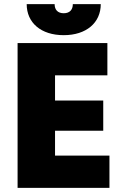

<svg xmlns="http://www.w3.org/2000/svg" viewBox="-20 -908 599 928"><path d="M109 -888C109 -798 178 -738 288 -738C397 -738 467 -798 467 -888H332C332 -861 317 -844 288 -844C259 -844 244 -861 244 -888ZM65 0H509V-156H246V-276H479V-422H246V-544H499V-700H65Z"/></svg>

Font: Fixel Text ExtraBold
Style: Regular
Weight: 800
Width: 4
Designer: AlfaBravo + MacPaw
Foundry: Kyrylo Tkachov, Marchela Mozhyna, Serhii Makarenko, Maria Weinstein, Zakhar Kryvoshyya
Version: Version 1.211